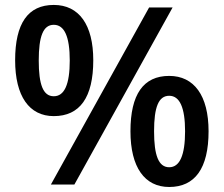

<svg xmlns="http://www.w3.org/2000/svg" viewBox="-20 -744 902 774"><path d="M136.2 -500C136.2 -597.2 153.8 -644 196.8 -644C239.7 -644 261.2 -596.2 261.2 -500C261.2 -403.8 239.7 -356 196.8 -356C153.8 -356 136.2 -402.8 136.2 -500ZM356 -501C356 -644 298.8 -724.1 196.8 -724.1C92.8 -724.1 41 -649.9 41 -501C41 -356.4 97.7 -275.9 196.8 -275.9C301.8 -275.9 356 -351.1 356 -501ZM601.1 -214.8C601.1 -312 619.1 -357.9 662.1 -357.9C704.6 -357.9 726.1 -310.1 726.1 -214.8C726.1 -118.2 704.6 -69.8 662.1 -69.8C619.1 -69.8 601.1 -117.7 601.1 -214.8ZM820.8 -214.8C820.8 -358.9 762.2 -438 662.1 -438C558.1 -438 505.9 -363.8 505.9 -214.8C505.9 -69.8 563 9.8 662.1 9.8C765.6 9.8 820.8 -64.9 820.8 -214.8ZM581.1 -713.9 185.1 0H279.8L675.8 -713.9Z"/></svg>

Font: Samim Medium
Style: Regular
Weight: 500
Foundry: DejaVu fonts team - Redesigned by Saber Rastikerdar
Version: Version 4.0.5